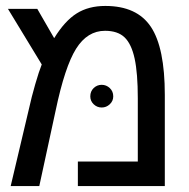

<svg xmlns="http://www.w3.org/2000/svg" viewBox="-20 -629 640 649"><path d="M335.9 -608.9Q442.9 -608.9 490 -538.3Q537.1 -467.8 537.1 -308.1V0H243.2V-83H445.8V-296.9Q445.8 -381.3 435.1 -430.9Q424.3 -480.5 401.1 -502.7Q377.9 -524.9 335 -524.9Q275.4 -524.9 237.3 -464.4Q199.2 -403.8 168 -254.9L112.8 0H16.1L78.1 -262.2Q86.4 -300.3 99.1 -344.2Q111.8 -388.2 121.1 -411.1L6.8 -599.1H106L163.1 -500Q199.2 -558.6 239.3 -583.7Q279.3 -608.9 335.9 -608.9ZM285.2 -303.2Q285.2 -320.3 296.6 -331.3Q308.1 -342.3 323.7 -342.3Q339.4 -342.3 351.1 -331.3Q362.8 -320.3 362.8 -303.2Q362.8 -287.6 351.1 -276.6Q339.4 -265.6 323.7 -265.6Q308.1 -265.6 296.6 -276.6Q285.2 -287.6 285.2 -303.2Z"/></svg>

Font: Cousine
Style: Regular
Weight: 400
Monospace: yes
Designer: Steve Matteson
Foundry: Ascender Corporation
Version: Version 1.20